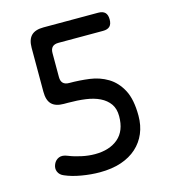

<svg xmlns="http://www.w3.org/2000/svg" viewBox="-110 -820 820 919"><g transform="rotate(-15 300.0 -360.0)"><path d="M520 -204Q520 -156 503.5 -117Q487 -78 455.5 -49.5Q424 -21 378 -5.5Q332 10 272 10Q229 10 182 2Q135 -6 101 -21Q81 -29 73.5 -46.5Q66 -64 75 -84Q83 -102 100.5 -109.5Q118 -117 144 -106Q171 -95 205.5 -87.5Q240 -80 272 -80Q344 -80 387 -116.5Q430 -153 430 -226Q430 -263 413 -287Q396 -311 366.5 -325.5Q337 -340 297 -345.5Q257 -351 210 -351H190Q149 -351 129.5 -370.5Q110 -390 110 -432V-650Q110 -691 129.5 -710.5Q149 -730 190 -730H461Q484 -730 495 -719Q506 -708 506 -685Q506 -662 495 -651Q484 -640 461 -640H240Q220 -640 210 -630Q200 -620 200 -600V-481Q200 -461 210 -451Q220 -441 240 -441Q290 -441 339.5 -434.5Q389 -428 429.5 -403.5Q470 -379 495 -332Q520 -285 520 -204Z"/></g></svg>

Font: Maple Mono NF
Style: Regular
Weight: 400
Monospace: yes
Designer: subframe7536
Version: Version 7.000